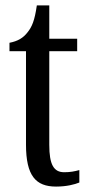

<svg xmlns="http://www.w3.org/2000/svg" viewBox="-20 -679 331 709"><path d="M187 10C226 10 256 2 273 -5V-51C255 -46 239 -43 217 -43C178 -43 162 -72 162 -144V-490H265V-536H162V-659H116C108 -603 98 -580 82 -560C66 -539 46 -527 15 -521V-490H76V-145C76 -30 112 10 187 10Z"/></svg>

Font: Noto Serif Armenian ExtraCondensed
Style: Regular
Weight: 400
Width: 2
Designer: Monotype Design Team
Foundry: Monotype Imaging Inc.
Version: Version 2.008